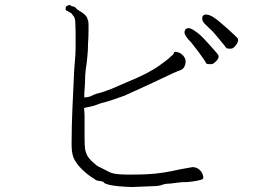

<svg xmlns="http://www.w3.org/2000/svg" viewBox="-20 -754 1040 772"><path d="M857 -602Q838 -626 823 -639Q810 -651 802.5 -659Q795 -667 794 -673Q792 -680 794 -687Q796 -692 801 -694Q806 -697 813 -695Q822 -694 833 -688Q846 -680 856 -672Q871 -660 890 -643Q935 -603 936.5 -598Q938 -593 936.5 -587Q935 -581 929 -573Q923 -565 918 -561.5Q913 -558 903 -558Q891 -559 889 -562Q889 -564 857 -602ZM780 -543Q753 -578 749 -583Q736 -596 730 -605Q724 -613 722 -620Q721 -626 724 -633Q726 -638 732 -640Q737 -642 744 -640Q752 -638 763 -630Q775 -622 785 -613Q799 -600 816 -581Q856 -537 858 -532Q860 -527 858 -521Q856 -515 849 -508Q842 -501 837 -498Q832 -495 820.5 -496Q809 -497 808 -501Q805 -509 780 -543ZM716 -531Q728 -518 726 -502Q723 -477 703 -471Q699 -470 695 -468Q691 -467 689 -465H688Q673 -459 670 -457Q648 -446 576.5 -413Q505 -380 482 -370Q460 -362 437 -354Q397 -341 390 -340Q382 -338 375 -335Q368 -332 361 -330Q353 -327 346 -326Q323 -321 318 -320Q320 -297 320 -292Q320 -282 320 -278V-205Q320 -170 322 -155Q326 -135 335 -122Q344 -109 365 -92Q372 -85 389 -78Q403 -71 420 -62Q428 -58 439 -56Q450 -54 463 -53Q476 -52 488.5 -52Q501 -52 510 -52Q540 -52 572 -53.5Q604 -55 636.5 -60Q669 -65 703 -73Q750 -81 754 -82Q769 -82 780 -73Q790 -66 795 -52Q800 -39 795 -34Q791 -31 771 -27Q756 -24 734 -22Q706 -22 689 -19Q678 -17 666 -16Q643 -15 640.5 -13.5Q638 -12 635 -12Q634 -12 633 -11H632Q627 -8 609 -6Q592 -5 572 -4.5Q552 -4 534.5 -3Q517 -2 510 -2Q500 -2 485 -3Q470 -4 454 -5.5Q438 -7 423 -10Q405 -14 400 -18Q398 -20 396 -22Q395 -22 394 -24Q392 -24 392 -24Q391 -24 390 -24H389L388 -25Q387 -26 385 -26Q380 -26 375 -27Q367 -29 365 -30Q361 -34 356.5 -36.5Q352 -39 349 -41Q328 -55 309 -74Q289 -93 278 -115Q274 -123 272 -132Q271 -139 269 -148V-149Q268 -157 268 -166V-182Q268 -248 271 -313Q274 -378 277 -444Q278 -476 281 -506Q284 -536 284 -568V-625Q284 -642 283 -656Q283 -671 281 -678Q279 -687 273 -692V-693Q269 -700 263 -703Q259 -705 256 -707Q253 -709 251 -710Q244 -711 244 -717Q244 -717 244 -718.5Q244 -720 244 -721Q244 -729 251 -731Q257 -734 261 -734H262L263 -733Q267 -728 275 -728Q278 -728 284 -723Q285 -722 286 -721L288 -718Q292 -715 303 -708Q329 -693 332 -677Q333 -673 335 -668Q336 -662 336 -657V-634Q336 -607 334 -579Q334 -552 331 -524Q329 -500 325 -477Q322 -454 322 -430Q322 -414 319 -381Q319 -371 319 -362Q338 -364 342 -366Q363 -376 368 -377Q391 -382 429 -397Q446 -404 489 -423Q578 -459 623 -492Q633 -500 646 -509Q657 -517 666 -526Q678 -536 679 -539V-543L681 -544Q682 -545 684 -545H685V-546L690 -545Q705 -543 716 -531Z"/></svg>

Font: ToneOZ-Pinyin-Tsuipita-TC
Style: Regular
Weight: 400
Designer: ÂÆ£ÂøóÂáåJeffrey Xuan(jeffreyx@gmail.com, ToneOZ.com) ÈòøÂù§(cjkFonts)
Foundry: ToneOZ
Version: Version 0.24071